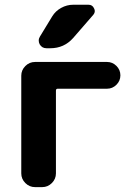

<svg xmlns="http://www.w3.org/2000/svg" viewBox="-20 -806 554 806"><path d="M214.8 -78.1Q214.8 -54.7 197.8 -37.6Q180.7 -20.5 157.2 -20.5H127Q103.5 -20.5 86.4 -37.6Q69.3 -54.7 69.3 -78.1V-488.3Q69.3 -511.7 86.4 -528.8Q103.5 -545.9 127 -545.9H429.7Q452.1 -545.9 468.8 -529.3Q485.4 -512.7 485.4 -489.7Q485.4 -466.8 468.8 -450.2Q452.1 -433.6 429.7 -433.6H222.7Q214.8 -433.6 214.8 -425.8ZM199.2 -737.3Q212.9 -759.8 236.8 -772.9Q260.7 -786.1 287.1 -786.1H351.6Q368.2 -786.1 375 -770.5Q377.9 -764.6 377.9 -759.8Q377.9 -751 371.1 -743.2L287.1 -646.5Q249 -603.5 191.4 -603.5H174.8Q156.2 -603.5 146.5 -620.1Q142.6 -627.9 142.6 -635.7Q142.6 -644.5 147.5 -652.3Z"/></svg>

Font: Gen Jyuu Gothic P Bold
Style: Bold
Weight: 700
Designer: [Source Han Sans]
Ryoko NISHIZUKA  (kana & ideographs); Paul D. Hunt (Latin, Greek & Cyrillic); Wenlong ZHANG  (bopomofo
Version: Version 1.002.20150607